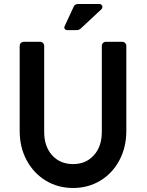

<svg xmlns="http://www.w3.org/2000/svg" viewBox="-20 -923 730 956"><path d="M78 -271V-694Q78 -703 84 -709Q90 -715 99 -715H179Q188 -715 194 -709Q200 -703 200 -694V-266Q200 -194 239.5 -150Q279 -106 344 -106Q408 -106 447.5 -150Q487 -194 487 -266V-694Q487 -703 493 -709Q499 -715 508 -715H588Q597 -715 603 -709Q609 -703 609 -694V-271Q609 -190 574.5 -125Q540 -60 479.5 -23.5Q419 13 344 13Q268 13 207.5 -24Q147 -61 112.5 -125.5Q78 -190 78 -271ZM302 -793 347 -890Q349 -896 355 -899.5Q361 -903 367 -903H475Q482 -903 486 -898.5Q490 -894 490 -888Q490 -882 485 -877L382 -781Q374 -773 361 -773H315Q307 -773 302.5 -779Q298 -785 302 -793Z"/></svg>

Font: Miriam Libre
Style: Bold
Weight: 700
Designer: Michal Sahar
Foundry: Hagilda
Version: Version 1.001